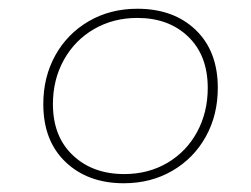

<svg xmlns="http://www.w3.org/2000/svg" viewBox="-20 -553 575 439"><path d="M79 -315Q79 -377 106.5 -426.5Q134 -476 183 -504.5Q232 -533 294 -533Q377 -533 427.5 -484.5Q478 -436 478 -352Q478 -290 450.5 -240.5Q423 -191 374 -162.5Q325 -134 263 -134Q181 -134 130 -182.5Q79 -231 79 -315ZM455 -352Q455 -426 410.5 -469Q366 -512 294 -512Q239 -512 195 -486.5Q151 -461 126 -416Q101 -371 101 -315Q101 -241 146.5 -198Q192 -155 264 -155Q319 -155 362.5 -180.5Q406 -206 430.5 -251Q455 -296 455 -352Z"/></svg>

Font: FiraGO Thin
Style: Italic
Weight: 100
Italic angle: -8°
Designer: bBox Type GmbH
Foundry: bBox Type GmbH
Version: Version 1.001